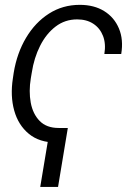

<svg xmlns="http://www.w3.org/2000/svg" viewBox="-20 -573 537 785"><path d="M219.7 -49.8 209.5 9.8Q141.1 9.8 97.9 -25.9Q54.7 -61.5 38.1 -121.1Q21.5 -180.7 32.7 -252.9L36.1 -275.9Q49.3 -356 86.7 -418.7Q124 -481.4 180.2 -517.3Q236.3 -553.2 306.2 -553.2Q364.7 -553.2 406 -527.6Q447.3 -502 466.3 -456.5Q485.4 -411.1 475.6 -352.1H406.7Q413.6 -394.5 401.1 -426.3Q388.7 -458 361.6 -475.8Q334.5 -493.7 295.4 -493.7Q245.6 -493.7 207.3 -464.4Q168.9 -435.1 144 -385.7Q119.1 -336.4 109.9 -275.9L106 -252.9Q97.2 -199.7 105.7 -153.3Q114.3 -106.9 142.3 -78.4Q170.4 -49.8 219.7 -49.8ZM257.3 -49.8 217.3 191.4H144.5L184.6 -49.8Z"/></svg>

Font: Inter Tight Light
Style: Italic
Weight: 300
Italic angle: -9.39999°
Designer: Rasmus Andersson
Foundry: rsms
Version: Version 3.004